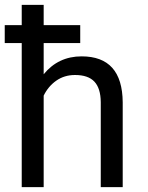

<svg xmlns="http://www.w3.org/2000/svg" viewBox="-21 -770 608 790"><path d="M309.1 -592.8H158.7V-464.4Q218.8 -538.1 314.9 -538.1Q482.4 -538.1 483.9 -349.1V0H393.6V-349.6Q393.1 -406.7 367.4 -434.1Q341.8 -461.4 287.6 -461.4Q243.7 -461.4 210.4 -438Q177.2 -414.6 158.7 -376.5V0H68.4V-592.8H-1.5V-666.5H68.4V-750H158.7V-666.5H309.1Z"/></svg>

Font: MAUL
Style: Regular
Weight: 400
Designer: MAUL
Version: Version 1.0; 2020; ttfautohint (v1.8.3)